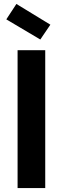

<svg xmlns="http://www.w3.org/2000/svg" viewBox="-20 -952 318 972"><path d="M69 -698H209V0H69ZM63 -932 235 -827 184 -752 12 -854Z"/></svg>

Font: SVN-Poppins SemiBold
Style: Regular
Weight: 600
Designer: Ninad Kale (Devanagari), Jonny Pinhorn (Latin)
Foundry: Indian Type Foundry
Version: Version 3.002 2017